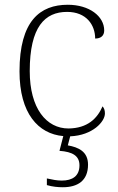

<svg xmlns="http://www.w3.org/2000/svg" viewBox="-20 -563 497 807"><path d="M244 224C306 224 350 197 350 129C350 74 310 56 265 48L275 10C370 6 421 -52 421 -86C421 -99 418 -108 411 -116C389 -65 348 -24 268 -23C175 -23 105 -107 105 -264C105 -451 169 -513 262 -513C343 -513 380 -458 380 -401C404 -401 418 -413 418 -435C418 -495 355 -543 265 -543C149 -543 62 -476 62 -263C62 -86 141 0 246 9L230 71C285 75 314 92 314 132C314 177 284 196 240 196C218 196 201 192 177 187V215C201 222 224 224 244 224Z"/></svg>

Font: Noto Serif Telugu ExtraLight
Style: Regular
Weight: 200
Designer: Jelle Bosma - Monotype Design Team
Foundry: Monotype Imaging Inc.
Version: Version 2.005